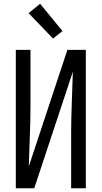

<svg xmlns="http://www.w3.org/2000/svg" viewBox="-20 -1000 540 1020"><path d="M64 0V-735H142V-441Q142 -360 138.5 -278.5Q135 -197 133 -116L338 -735H436V0H358V-294Q358 -375 361.5 -456.5Q365 -538 367 -619L162 0ZM262 -795 132 -930 193 -980 312 -835Z"/></svg>

Font: Iosevka Term SS14
Style: Regular
Weight: 400
Monospace: yes
Designer: Belleve Invis
Foundry: Belleve Invis
Version: Version 24.1.1; ttfautohint (v1.8.4)